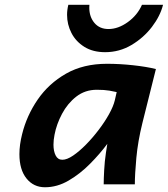

<svg xmlns="http://www.w3.org/2000/svg" viewBox="-20 -769 700 801"><path d="M542.5 0H412.6Q412.6 -22 414.6 -58.8Q416.5 -95.7 421.9 -131.3L427.7 -168.9Q397 -127.4 355.7 -85.7Q314.5 -43.9 266.6 -15.9Q218.8 12.2 167.5 12.2Q120.1 12.2 90.6 -24.4Q61 -61 61 -126Q61 -165 72.3 -209.5Q91.3 -286.6 137.2 -353.5Q183.1 -420.4 255.4 -461.7Q327.6 -502.9 426.3 -502.9Q479.5 -502.9 535.4 -496.8Q591.3 -490.7 630.4 -481L574.2 -256.3Q555.2 -179.7 548.8 -110.1Q542.5 -40.5 542.5 0ZM459 -350.6 466.8 -384.8Q457.5 -387.2 436.3 -390.9Q415 -394.5 383.8 -394.5Q335 -394.5 298.3 -366Q261.7 -337.4 238.8 -294.2Q215.8 -251 207.5 -207Q203.1 -185.1 203.1 -165.5Q203.1 -138.2 212.2 -120.4Q221.2 -102.5 240.2 -102.5Q259.3 -102.5 285.2 -120.1Q311 -137.7 338.9 -166Q366.7 -194.3 392.1 -227.8Q417.5 -261.2 435.3 -293.5Q453.1 -325.7 459 -350.6ZM572.3 -749H660.2Q648.4 -702.1 613.8 -656.7Q579.1 -611.3 528.6 -581.3Q478 -551.3 418.5 -551.3Q367.7 -551.3 332 -573.5Q296.4 -595.7 278.1 -631.3Q259.8 -667 259.8 -707Q259.8 -727.5 265.1 -749H353Q352.5 -745.1 352.5 -737.3Q352.5 -698.7 374 -673.3Q395.5 -647.9 432.6 -647.9Q473.1 -647.9 513.2 -676.8Q553.2 -705.6 572.3 -749Z"/></svg>

Font: Andika
Style: Bold Italic
Weight: 700
Italic angle: -14°
Designer: Victor Gaultney, Annie Olsen, Julie Remington, Don Collingsworth, Eric Hays, Becca Hirsbrunner
Foundry: SIL International
Version: Version 6.101